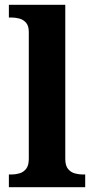

<svg xmlns="http://www.w3.org/2000/svg" viewBox="-20 -780 392 800"><path d="M17 0V-53H29Q44 -53 60.5 -57.5Q77 -62 88.5 -76Q100 -90 100 -118V-646Q100 -673 88 -686Q76 -699 59.5 -703Q43 -707 29 -707H17V-760H252V-118Q252 -90 263.5 -76Q275 -62 292 -57.5Q309 -53 323 -53H335V0Z"/></svg>

Font: Noto Serif NP Hmong
Style: Regular
Weight: 400
Designer: Dalton Maag Ltd
Foundry: Dalton Maag Ltd
Version: Version 1.001